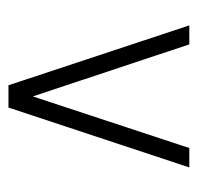

<svg xmlns="http://www.w3.org/2000/svg" viewBox="-27 -722 478 465"><g transform="rotate(-90 212.5 -489.0)"><path d="M40 -270 185 -708H239L384 -270H338L212 -649L87 -270Z"/></g></svg>

Font: Georama SemiCondensed Light
Style: Regular
Weight: 300
Width: 4
Designer: Jean-Baptiste Levee
Foundry: Production Type
Version: Version 1.000